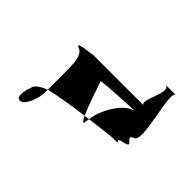

<svg xmlns="http://www.w3.org/2000/svg" viewBox="-112 -855 798 798"><g transform="rotate(45 286.5 -456.5)"><path d="M72 -289C54 -241 58 -210 88 -222C109 -235 127 -286 127 -318V-334C95 -320 72 -305 72 -289ZM89 -550C65 -563 203 -569 139 -569H456C420 -569 507 -694 456 -694H519C483 -694 570 -444 519 -444C483 -426 564 -412 500 -400C452 -388 525 -382 456 -382C444 -382 408 -377 335 -368C341 -426 391 -516 446 -527C418 -525 295 -521 257 -514C271 -473 295 -402 312 -365C248 -357 182 -346 127 -334V-430C126 -490 128 -538 89 -550ZM247 -509V-512C246 -511 246 -510 247 -509ZM312 -365C324 -341 332 -332 332 -352C332 -357 335 -362 335 -368C329 -367 318 -366 312 -365Z"/></g></svg>

Font: bitstorm
Style: ultext
Weight: 400
Version: Version 0.2